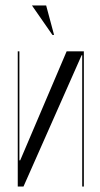

<svg xmlns="http://www.w3.org/2000/svg" viewBox="-20 -683 366 703"><path d="M178 -555 149 -663H97L172 -555ZM224 -495 54 -96H51V-495H45V0H66L279 -481H281V0H287V-495Z"/></svg>

Font: Moniqa Display
Style: Regular
Weight: 400
Designer: Rajesh Rajput
Foundry: Rajesh Rajput
Version: Version 1.000